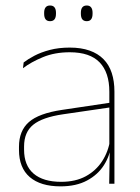

<svg xmlns="http://www.w3.org/2000/svg" viewBox="-20 -668 509 698"><path d="M396 0H377L379 -128L377.5 -131.5V-292V-334.5Q377.5 -404.5 342.2 -441.2Q307 -478 233.5 -478Q179 -478 136 -460.2Q93 -442.5 63.5 -420L66 -441Q81.5 -453 105.2 -465.5Q129 -478 161.2 -486.5Q193.5 -495 233.5 -495Q275 -495 305.5 -484.2Q336 -473.5 356.2 -453Q376.5 -432.5 386.2 -402.8Q396 -373 396 -335ZM200 9.5Q127.5 9.5 88.2 -24.2Q49 -58 49 -123V-134.5Q49 -192.5 85 -224.2Q121 -256 205.5 -268.5L386.5 -295.5L387 -278.5L209 -252.5Q134 -241.5 100.8 -214.5Q67.5 -187.5 67.5 -135.5V-124Q67.5 -66.5 102.2 -36.8Q137 -7 202.5 -7Q254.5 -7 291.8 -27.2Q329 -47.5 351.5 -82.2Q374 -117 380.5 -160.5L390 -142H384Q380 -102.5 358 -67.8Q336 -33 296.5 -11.8Q257 9.5 200 9.5ZM162 -591Q151 -591 145.8 -597.8Q140.5 -604.5 140.5 -618.5V-621.5Q140.5 -634.5 145.8 -641.2Q151 -648 162 -648Q173 -648 178.2 -641.2Q183.5 -634.5 183.5 -621.5V-618.5Q183.5 -604.5 178.2 -597.8Q173 -591 162 -591ZM295.5 -591Q284.5 -591 279.2 -597.8Q274 -604.5 274 -618.5V-621.5Q274 -634.5 279.2 -641.2Q284.5 -648 295.5 -648Q306 -648 311.2 -641.2Q316.5 -634.5 316.5 -621.5V-618.5Q316.5 -604.5 311.2 -597.8Q306 -591 295.5 -591Z"/></svg>

Font: Anek Malayalam Thin
Style: Regular
Weight: 250
Version: Version 1.003